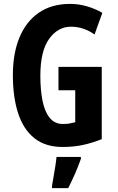

<svg xmlns="http://www.w3.org/2000/svg" viewBox="-20 -744 603 985"><path d="M280 -401H502V-30Q451 -10 404 0Q357 10 301 10Q213 10 156.5 -35Q100 -80 73 -163Q46 -246 46 -359Q46 -470 80 -552Q114 -634 179.5 -679Q245 -724 340 -724Q384 -724 426.5 -711.5Q469 -699 505 -678L465 -567Q439 -586 408 -596.5Q377 -607 344 -607Q277 -607 232 -544.5Q187 -482 187 -355Q187 -284 198 -228Q209 -172 234.5 -140Q260 -108 302 -108Q325 -108 337 -110.5Q349 -113 366 -117V-281H280ZM395 71Q382 108 365 147Q348 186 330 221H247V208Q250 191 254.5 164.5Q259 138 263.5 110.5Q268 83 270 61H395Z"/></svg>

Font: Noto Sans Gujarati UI ExtraCondensed
Style: Bold
Weight: 700
Width: 2
Designer: Jelle Bosma - Monotype Design Team, Universal Thirst
Foundry: Monotype Imaging Inc.
Version: Version 2.106; ttfautohint (v1.8.4.7-5d5b)